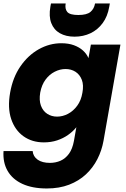

<svg xmlns="http://www.w3.org/2000/svg" viewBox="-32 -816 731 1111"><path d="M322.9 -565.8Q364.2 -565.8 395.5 -554.4Q426.8 -542.9 448.1 -523.7Q469.5 -504.5 479.9 -479.5L493.9 -557.9H664.9L566.9 -1Q556.9 55 531.5 104.8Q506 154.7 465.3 192.8Q424.5 230.9 367.8 252.8Q311.2 274.6 238.8 274.6Q155.7 274.6 98 248.2Q40.4 221.8 12.1 173Q-16.1 124.3 -11.6 58H156.9Q159.8 89.9 186.2 108.2Q212.5 126.5 256.8 126.5Q289.7 126.5 318.2 114.1Q346.6 101.6 367.1 73.6Q387.5 45.5 395.9 -1L409.8 -79.8Q390.4 -55.3 362 -35.4Q333.7 -15.4 298.4 -3.7Q263.1 7.9 221.8 7.9Q153.5 7.9 103.9 -27.5Q54.4 -62.9 32.7 -127.4Q11.1 -191.9 26.6 -280.1Q42.1 -368.3 86.3 -432.3Q130.4 -496.3 192.5 -531.1Q254.6 -565.8 322.9 -565.8ZM444.8 -279.2Q453.2 -323.4 441.5 -354Q429.7 -384.7 404.7 -400.7Q379.7 -416.6 347.3 -416.6Q315.3 -416.6 284.5 -400.9Q253.6 -385.2 231.3 -355Q209 -324.8 200.7 -280.1Q193.3 -235.9 204.8 -204.8Q216.3 -173.6 241.3 -157.4Q266.2 -141.2 298.2 -141.2Q330.6 -141.2 361.3 -157.2Q391.9 -173.2 414.7 -204.1Q437.5 -235 444.8 -279.2ZM600.1 -776.6Q590.5 -720.8 562 -682.2Q533.4 -643.5 491.7 -623.7Q449.9 -603.8 399.2 -603.8Q349.6 -603.8 314.6 -623.7Q279.6 -643.5 264.7 -682.4Q249.8 -721.3 259.5 -777.1L263 -795.9H348Q342.6 -764.6 357.3 -746.9Q372.1 -729.2 421.1 -729.2Q470.1 -729.2 491.3 -746.9Q512.6 -764.6 518 -795.9H603.6Z"/></svg>

Font: Poppins Variable
Style: Italic
Weight: 100
Italic angle: -10°
Designer: Jonny Pinhorn
Foundry: Indian Type Foundry
Version: Version 6.000